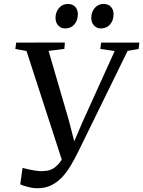

<svg xmlns="http://www.w3.org/2000/svg" viewBox="-20 -964 743 996"><path d="M174 12.5Q150.5 12.5 125.8 6Q101 -0.5 85 -7.5L97 -93Q111.5 -89 127.2 -85.5Q143 -82 159 -79.5Q175 -77 188.5 -76Q204.5 -76 221.5 -78Q238.5 -80 256.5 -90.2Q274.5 -100.5 292.5 -124.5Q310.5 -148.5 328.5 -193L308.5 -111L117.5 -699.5L59.5 -710L64 -743L316.5 -743.5L314 -710.5L232 -700L338 -336.5L375.5 -190.5L347 -188.5L409 -333L575 -699.5L500.5 -710L504.5 -743H703L699 -710L642 -700L384.5 -174.5Q366.5 -138.5 346.8 -105Q327 -71.5 302.2 -45Q277.5 -18.5 246 -3Q214.5 12.5 174 12.5ZM318 -816.5Q296 -816.5 281.8 -832.2Q267.5 -848 268 -873Q268.5 -902.5 286.5 -923Q304.5 -943.5 331.5 -943.5Q357.5 -943.5 370.8 -928Q384 -912.5 384 -890.5Q383.5 -858 365.8 -837.2Q348 -816.5 318 -816.5ZM503 -816.5Q481.5 -816.5 467.2 -832.2Q453 -848 453.5 -873Q454 -902.5 471.8 -923Q489.5 -943.5 517 -943.5Q542.5 -943.5 556 -928Q569.5 -912.5 569 -890.5Q569 -858 551 -837.2Q533 -816.5 503 -816.5Z"/></svg>

Font: Merriweather 72pt
Style: Italic
Weight: 400
Italic angle: -7.8°
Version: Version 2.101